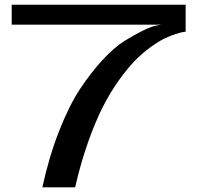

<svg xmlns="http://www.w3.org/2000/svg" viewBox="-20 -797 840 817"><path d="M770 -776.9V-662.1Q766.1 -661.6 758.5 -660.6Q751 -659.7 727.8 -652.3Q704.6 -645 680.7 -633.5Q656.7 -622.1 622.6 -597.7Q588.4 -573.2 556.4 -541Q524.4 -508.8 487.3 -457.3Q450.2 -405.8 418.2 -343.3Q386.2 -280.8 354.7 -191.9Q323.2 -103 299.8 0H160.2Q189 -131.8 232.2 -241.2Q275.4 -350.6 321.8 -420.2Q368.2 -489.7 417.5 -543Q466.8 -596.2 510.5 -623.3Q554.2 -650.4 589.1 -667.2Q624 -684.1 644.5 -688L665 -691.9H29.8V-776.9Z"/></svg>

Font: Sporting Grotesque
Style: Regular
Weight: 400
Designer: Lucas LE BIHAN
Foundry: Lucas LE BIHAN
Version: Version 2.001;PS 2.1;hotconv 1.0.88;makeotf.lib2.5.647800